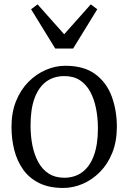

<svg xmlns="http://www.w3.org/2000/svg" viewBox="-20 -872 603 902"><path d="M34 -276Q34 -344 55.5 -397.2Q77 -450.5 113.5 -487.2Q150 -524 195 -543.5Q240 -563 287 -563Q375 -563 428.2 -523.2Q481.5 -483.5 505.2 -418Q529 -352.5 529 -276Q529 -208.5 507.8 -155Q486.5 -101.5 450 -64.5Q413.5 -27.5 368.5 -8.2Q323.5 11 276.5 11Q210.5 11 164 -12Q117.5 -35 89 -75Q60.5 -115 47.2 -166.8Q34 -218.5 34 -276ZM281.5 -37Q331 -37 366.5 -63.2Q402 -89.5 421 -141.2Q440 -193 440 -269Q440 -318 431.2 -362.2Q422.5 -406.5 404 -440.8Q385.5 -475 355.8 -494.8Q326 -514.5 282.5 -514.5Q232.5 -514.5 197 -488.5Q161.5 -462.5 142.5 -411Q123.5 -359.5 123.5 -283Q123.5 -233.5 132.2 -189.2Q141 -145 159.8 -110.5Q178.5 -76 208.8 -56.5Q239 -37 281.5 -37ZM239.5 -644 126 -828.5 156.5 -851.5 281.5 -711 406.5 -851.5 437 -828.5 323.5 -644Z"/></svg>

Font: Merriweather 36pt Light
Style: Regular
Weight: 300
Designer: Eben Sorkin
Foundry: Eben Sorkin
Version: Version 2.100